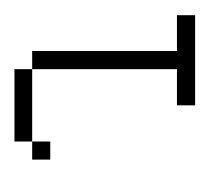

<svg xmlns="http://www.w3.org/2000/svg" viewBox="-32 -252 284 259"><g transform="rotate(90 109.5 -122.0)"><path d="M72.8 0V-23.9H170.4V0ZM170.4 -23.9V-48.3H194.8V-23.9ZM48.3 -23.9V-219.2H0V-243.7H121.6V-219.2H72.8V-23.9Z"/></g></svg>

Font: FS Mondwest Regular
Style: Regular
Weight: 400
Designer: NZWStudios2024
Foundry: https://fontstruct.com
Version: Version 1.0